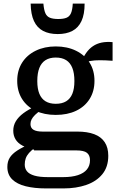

<svg xmlns="http://www.w3.org/2000/svg" viewBox="-20 -807 661 1071"><path d="M608 -468Q567 -471 537 -471Q507 -471 485 -467Q463 -463 446 -453L430 -455Q444 -488 460.5 -511.5Q477 -535 498.5 -549.5Q520 -564 547 -569.5Q574 -575 608 -572ZM291 -166Q227 -166 178.5 -189Q130 -212 103 -255Q76 -298 76 -356Q76 -414 103 -457Q130 -500 179 -524Q228 -548 291 -548Q355 -548 404 -524Q453 -500 480 -457Q507 -414 507 -356Q507 -298 480 -255Q453 -212 404.5 -189Q356 -166 291 -166ZM291 -228Q326 -228 349 -242Q372 -256 383.5 -284Q395 -312 395 -355Q395 -399 383.5 -428Q372 -457 349 -471.5Q326 -486 291 -486Q257 -486 234 -471.5Q211 -457 199.5 -428Q188 -399 188 -355Q188 -312 199.5 -284Q211 -256 234 -242Q257 -228 291 -228ZM236 244Q172 244 123.5 232Q75 220 48 193.5Q21 167 21 124Q21 94 34.5 72.5Q48 51 76.5 32.5Q105 14 150 -5L178 15Q155 31 142 46Q129 61 123.5 76.5Q118 92 118 111Q118 133 130.5 148.5Q143 164 171.5 172.5Q200 181 247 181H332Q381 181 414.5 170Q448 159 465 138Q482 117 482 87Q482 59 465 45.5Q448 32 406 32H170V28Q131 19 105 5Q79 -9 66.5 -30Q54 -51 54 -78Q54 -107 68.5 -131Q83 -155 110.5 -175.5Q138 -196 176 -213L209 -193Q189 -179 176 -166.5Q163 -154 156.5 -141.5Q150 -129 150 -115Q150 -93 167 -83Q184 -73 218 -73H411Q467 -73 505.5 -58.5Q544 -44 564 -14Q584 16 584 62Q584 124 551 164.5Q518 205 461.5 224.5Q405 244 335 244ZM302 -617Q350 -617 383.5 -634.5Q417 -652 434.5 -689.5Q452 -727 452 -787H386Q384 -752 376 -733.5Q368 -715 351 -708Q334 -701 305 -701Q276 -701 258.5 -708Q241 -715 233 -733.5Q225 -752 222 -787H151Q152 -727 169.5 -689.5Q187 -652 220.5 -634.5Q254 -617 302 -617Z"/></svg>

Font: Roboto Serif SemiCondensed Medium
Style: Regular
Weight: 500
Width: 4
Designer: Greg Gazdowicz
Foundry: Commercial Type
Version: Version 1.007